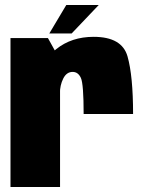

<svg xmlns="http://www.w3.org/2000/svg" viewBox="-20 -749 582 769"><path d="M315 -292.5H513Q513 -444.5 490.8 -523Q468.5 -601.5 355 -601.5Q266.5 -601.5 205.2 -552.2Q144 -503 144 -400.5L220 -375.5Q220 -407.5 233.2 -434.2Q246.5 -461 271 -461Q293 -461 304 -436.8Q315 -412.5 315 -292.5ZM22 0H220.5V-509L172 -596.5H22ZM177.5 -615H267L375.5 -729H245.5Z"/></svg>

Font: Anybody Condensed Black
Style: Regular
Weight: 900
Width: 3
Designer: Tyler Finck
Foundry: Etcetera Type Company
Version: Version 1.113;gftools[0.9.25]